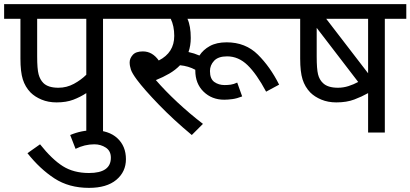

<svg xmlns="http://www.w3.org/2000/svg" viewBox="-20 -642 1988 930"><path d="M479 0V-551H583V-622H0V-551H79V-358Q79 -294 90.5 -257.5Q102 -221 128 -194Q149 -173 181.5 -159.5Q214 -146 254 -146Q301 -146 335 -159Q369 -172 398 -191V0ZM263 -217Q213 -217 190 -240Q174 -256 167 -282Q160 -308 160 -369V-551H398V-280Q373 -255 338 -236Q303 -217 263 -217Z M320 12 346 79Q390 57 437 57Q468 57 492.5 73Q517 89 517 122Q517 196 411 196Q337 196 284.5 163Q232 130 174 57L113 100Q173 176 243.5 222Q314 268 411 268Q497 268 543.5 229Q590 190 590 129Q590 66 548.5 27.5Q507 -11 432 -11Q374 -11 320 12Z M963 -42Q899 -91 839.5 -146.5Q780 -202 735 -254Q770 -268 800 -285.5Q830 -303 852 -326Q893 -322 926 -304Q926 -303 926 -300Q926 -237 966 -198Q1006 -159 1066 -159Q1084 -159 1106 -162Q1128 -165 1153 -175L1129 -242Q1112 -234 1097.5 -232Q1083 -230 1068 -230Q1039 -230 1018 -245Q997 -260 997 -298Q997 -326 1017 -347.5Q1037 -369 1080 -369Q1135 -369 1179 -326.5Q1223 -284 1269 -198L1332 -232Q1289 -318 1229 -377.5Q1169 -437 1078 -437Q1029 -437 996.5 -419Q964 -401 946 -373Q921 -384 893 -390Q904 -421 904 -458Q904 -516 888 -551H1369V-622H568V-551H807Q824 -516 824 -468Q824 -387 749 -349Q718 -393 672 -393Q638 -393 623 -376Q608 -359 608 -340Q608 -323 614 -305Q620 -287 643 -256Q678 -209 749 -135.5Q820 -62 909 12Z M1844 0V-551H1948V-622H1355V-551H1434V-358Q1434 -294 1445.5 -257.5Q1457 -221 1483 -194Q1504 -173 1536.5 -159.5Q1569 -146 1609 -146Q1659 -146 1696 -160Q1733 -174 1763 -191V0ZM1763 -551V-287L1560 -551ZM1617 -217Q1567 -217 1544 -240Q1527 -256 1520.5 -282Q1514 -308 1514 -369V-507L1715 -245Q1693 -233 1668 -225Q1643 -217 1617 -217Z"/></svg>

Font: Noto Sans Devanagari
Style: Regular
Weight: 400
Designer: Jelle Bosma - Monotype Design Team
Foundry: Monotype Imaging Inc.
Version: Version 1.901